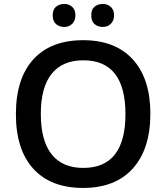

<svg xmlns="http://www.w3.org/2000/svg" viewBox="-20 -925 827 955"><path d="M394 -89.8Q604 -89.8 604 -357.4Q604 -625 394.5 -625Q290 -625 236.3 -557.1Q182.6 -489.3 183.1 -357.4Q183.1 -225.6 236.3 -158.2Q289.6 -89.8 394 -89.8ZM728 -358.4Q727.5 -183.6 640.6 -86.9Q553.7 9.8 393.1 9.8Q232.4 9.8 145.5 -85.9Q58.6 -181.6 59.1 -358.9Q59.6 -535.6 146.5 -630.4Q233.4 -725.1 393.6 -725.1Q553.7 -725.1 641.1 -628.9Q728 -533.2 728 -358.4ZM434.1 -848.6Q433.6 -877.9 450.2 -891.6Q466.8 -905.3 491.2 -905.3Q515.6 -905.3 531.7 -890.1Q547.4 -875 547.4 -848.6Q547.4 -822.3 531.2 -806.6Q515.6 -791 491.2 -791Q466.8 -791 450.2 -805.2Q433.6 -819.3 434.1 -848.6ZM355 -848.6Q355 -822.3 339.4 -806.6Q323.7 -791 299.3 -791Q275.4 -791 258.8 -805.2Q242.2 -819.3 242.2 -848.6Q242.2 -877.9 258.8 -891.6Q275.4 -905.3 299.8 -905.3Q324.2 -905.3 339.8 -890.1Q355.5 -875 355 -848.6Z"/></svg>

Font: OpenSans-Semibold
Style: Regular
Weight: 600
Foundry: Ascender Corporation
Version: Version 1.10